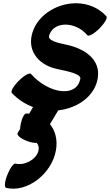

<svg xmlns="http://www.w3.org/2000/svg" viewBox="-20 -609 663 1157"><path d="M51 -49C89 -9 133 19 179 36L156 76C150 75 144 75 138 75C125 75 109 109 103 150C102 156 101 162 101 168L86 193C80 205 104 226 141 240C163 249 186 253 201 252C212 264 217 281 211 303C195 355 126 390 74 377C62 374 40 404 24 445C8 485 5 520 17 523C143 554 292 439 317 297C328 235 314 179 281 139L331 56C449 43 551 -30 569 -137C588 -251 490 -317 378 -340C327 -351 260 -365 278 -400C306 -481 435 -482 507 -396C515 -388 548 -406 580 -438C611 -470 630 -502 621 -511C482 -662 215 -578 172 -400C146 -293 222 -214 325 -193C388 -180 477 -162 463 -130C438 -19 272 -45 166 -164C157 -172 125 -154 93 -122C61 -90 43 -58 51 -49Z"/></svg>

Font: Nupuram Black Oblique
Style: Regular
Weight: 900
Designer: Santhosh Thottingal (santhosh.thottingal@gmail.com)
Foundry: SMC
Version: Version 1.000